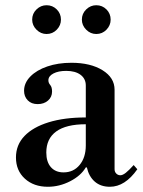

<svg xmlns="http://www.w3.org/2000/svg" viewBox="-20 -702 546 734"><path d="M163 12Q109 12 75 -19Q41 -50 41 -100Q41 -148 73.5 -182Q106 -216 166 -234.5Q226 -253 308 -253V-375Q308 -401 288 -416Q268 -431 233 -431Q203 -431 184 -421Q165 -411 165 -395Q165 -385 172 -377Q179 -369 179 -352Q179 -331 163.5 -317.5Q148 -304 124 -304Q100 -304 86 -318.5Q72 -333 72 -355Q72 -385 96 -409.5Q120 -434 161 -448Q202 -462 253 -462Q326 -462 372 -433.5Q418 -405 418 -359V-55Q418 -45 424.5 -38.5Q431 -32 440 -32Q449 -32 461 -41.5Q473 -51 491 -71L505 -55Q458 12 400 12Q365 12 342.5 -7.5Q320 -27 312 -62H308Q289 -30 248 -9Q207 12 163 12ZM223 -43Q261 -43 284.5 -71.5Q308 -100 308 -146V-227Q233 -227 195 -199.5Q157 -172 157 -119Q157 -83 174.5 -63Q192 -43 223 -43ZM348 -572Q326 -572 309.5 -588.5Q293 -605 293 -627Q293 -650 309.5 -666Q326 -682 348 -682Q371 -682 387 -666Q403 -650 403 -627Q403 -605 387 -588.5Q371 -572 348 -572ZM158 -572Q136 -572 119.5 -588.5Q103 -605 103 -627Q103 -650 119.5 -666Q136 -682 158 -682Q181 -682 197 -666Q213 -650 213 -627Q213 -605 197 -588.5Q181 -572 158 -572Z"/></svg>

Font: Libre Bodoni
Style: Regular
Weight: 400
Designer: Pablo Impallari, Rodrigo Fuenzalida
Foundry: Impallari Type
Version: Version 2.005;gftools[0.9.23]